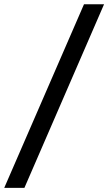

<svg xmlns="http://www.w3.org/2000/svg" viewBox="-66 -782 514 911"><path d="M427.7 -761.7 49.8 109.4H-45.9L332.5 -761.7Z"/></svg>

Font: Inter 18pt Medium
Style: Italic
Weight: 500
Italic angle: -9.3988°
Designer: Rasmus Andersson
Foundry: rsms
Version: Version 4.001;git-66647c0bb